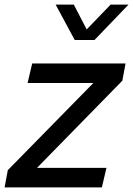

<svg xmlns="http://www.w3.org/2000/svg" viewBox="-49 -815 579 835"><path d="M276 -641H362L510 -795H432L328 -687L272 -795H193ZM-29 0H394L414 -85H112L483 -464L497 -539H91L71 -454H357L-15 -75Z"/></svg>

Font: Plus Jakarta Text
Style: Italic
Weight: 400
Italic angle: -12°
Designer: Gumpita Rahayu
Foundry: Tokotype Studio
Version: Version 1.000;hotconv 1.0.109;makeotfexe 2.5.65596